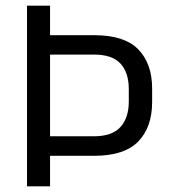

<svg xmlns="http://www.w3.org/2000/svg" viewBox="-20 -659 600 679"><path d="M313 -108H129.5V-177H311Q376.5 -177 406 -209.8Q435.5 -242.5 435.5 -300V-343.5Q435.5 -402 406.2 -434Q377 -466 312 -466H129V-534.5H313.5Q420.5 -534.5 469.2 -484.2Q518 -434 518 -346V-298Q518 -209 468.8 -158.5Q419.5 -108 313 -108ZM157 0H75.5V-639H157V-517.5V-486.5V-151.5V-129.5Z"/></svg>

Font: Anek Devanagari
Style: Regular
Weight: 400
Designer: Kailash Malviya (Devanagari) & Yesha Goshar (Latin)
Foundry: Ek Type
Version: Version 1.003